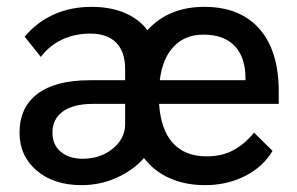

<svg xmlns="http://www.w3.org/2000/svg" viewBox="-20 -530 867 560"><path d="M793 -227H444Q449 -152 484 -113Q519 -74 583 -74Q626 -74 659 -91Q692 -108 721 -143L775 -90Q747 -43 694.5 -16.5Q642 10 578 10Q521 10 475.5 -10Q430 -30 400 -69Q368 -33 320 -11.5Q272 10 218 10Q137 10 87 -32.5Q37 -75 37 -143Q37 -217 89.5 -256.5Q142 -296 242 -296H345V-328Q345 -379 319 -405.5Q293 -432 243 -432Q198 -432 161 -414.5Q124 -397 99 -364L52 -423Q88 -466 137.5 -488Q187 -510 247 -510Q302 -510 343.5 -492.5Q385 -475 410 -442Q472 -510 576 -510Q680 -510 736.5 -446Q793 -382 793 -263ZM696 -301Q696 -363 664.5 -396Q633 -429 573 -429Q520 -429 487 -394.5Q454 -360 446 -296H696ZM345 -227H251Q194 -227 163.5 -205Q133 -183 133 -143Q133 -108 157 -87.5Q181 -67 221 -67Q273 -67 309 -96.5Q345 -126 345 -168Z"/></svg>

Font: Sarabun Medium
Style: Regular
Weight: 500
Designer: Suppakit Chalermlarp | Katatrad Co.,Ltd.
Foundry: Cadson Demak Co.,Ltd.
Version: Version 1.000; ttfautohint (v1.6)